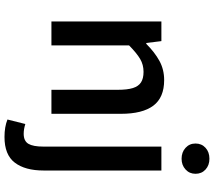

<svg xmlns="http://www.w3.org/2000/svg" viewBox="-69 -675 953 855"><g transform="rotate(90 407.5 -247.5)"><path d="M175.3 -422.4Q212.9 -460 251.2 -481Q289.6 -502 336.4 -502Q414.6 -502 450.7 -453.6Q486.8 -405.3 486.8 -309.6V0H379.9V-295.4Q379.9 -337.9 372.1 -362.8Q364.3 -387.7 346.9 -398.9Q329.6 -410.2 299.8 -410.2Q268.1 -410.2 242.4 -395Q216.8 -379.9 182.1 -345.7V0H75.7V-489.7H163.1L171.4 -422.4ZM753.9 -641.6Q753.9 -614.7 734.6 -597.2Q715.3 -579.6 687 -579.6Q657.7 -579.6 638.4 -597.2Q619.1 -614.7 619.1 -641.6Q619.1 -668.9 638.2 -686.3Q657.2 -703.6 687 -703.6Q715.8 -703.6 734.9 -686.3Q753.9 -668.9 753.9 -641.6ZM589.8 209Q544.9 209 512.2 195.8L532.2 116.2Q555.2 123.5 575.7 123.5Q607.9 123.5 620.4 102.5Q632.8 81.5 632.8 36.1V-489.7H739.3V34.7Q739.3 117.2 704.3 163.1Q669.4 209 589.8 209Z"/></g></svg>

Font: Varta
Style: Bold
Weight: 700
Designer: Joana Correia, Viktoriya Grabowska, Eben Sorkin
Foundry: Sorkin Type
Version: Version 1.002; ttfautohint (v1.3) -l 8 -r 24 -G 200 -x 12 -H